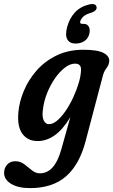

<svg xmlns="http://www.w3.org/2000/svg" viewBox="-76 -697 566 961"><path d="M352.5 9.5Q321.5 127.5 254 186Q186.5 244.5 74.5 244.5Q15 244.5 -20.2 223.2Q-55.5 202 -55.5 168Q-55.5 144 -40.2 127Q-25 110 1 110Q26 110 45.8 125.2Q65.5 140.5 84 155.5Q102.5 170.5 123.5 170.5Q197 170.5 230 53.5L276 -110.5Q238.5 -48.5 197.8 -19.8Q157 9 113 9Q62.5 9 36 -27.5Q9.5 -64 16 -135.5Q20.5 -187.5 43.5 -242.5Q66.5 -297.5 107.2 -344Q148 -390.5 206.8 -419.2Q265.5 -448 342 -448Q412.5 -448 443.2 -431.5Q474 -415 470.5 -387.5Q468.5 -373.5 462.8 -364.8Q457 -356 450.5 -346.5Q444 -337 439.5 -320.5ZM139 -149.5Q133.5 -114.5 142.5 -95Q151.5 -75.5 169 -75.5Q189 -75.5 211 -94.2Q233 -113 253.8 -143.8Q274.5 -174.5 291.2 -211Q308 -247.5 318.5 -283.2Q329 -319 329.5 -347.5Q330.5 -378.5 299.5 -378.5Q275 -378.5 248.8 -358.5Q222.5 -338.5 199.2 -305Q176 -271.5 159.8 -231Q143.5 -190.5 139 -149.5ZM343.5 -577.5Q361 -577.5 368.8 -563Q376.5 -548.5 370.5 -525.5Q364 -502.5 345.5 -490.8Q327 -479 301.5 -479Q273 -479 261 -499.8Q249 -520.5 260.5 -563.5Q272 -605.5 299.2 -635Q326.5 -664.5 371.5 -675Q403.5 -682 407.5 -661.5Q409 -652.5 401.5 -645Q394 -637.5 381 -633.5Q352 -625 340.5 -613.5Q329 -602 325.5 -590Q322.5 -577.5 336 -577.5Z"/></svg>

Font: Fraunces 144pt S100 SemiBold
Style: Italic
Weight: 600
Italic angle: -16°
Version: Version 1.000; ttfautohint (v1.8.3)